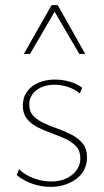

<svg xmlns="http://www.w3.org/2000/svg" viewBox="-20 -723 407 748"><path d="M178 5Q150 5 125 -1.5Q100 -8 79.5 -18.5Q59 -29 45 -41L54 -64Q76 -42 110 -29Q144 -16 179 -16Q229 -16 261 -42Q293 -68 293 -106Q293 -135 277 -152.5Q261 -170 235 -182Q209 -194 181 -204Q153 -214 127 -227Q101 -240 85 -260Q69 -280 69 -312Q69 -344 86 -367Q103 -390 131.5 -401.5Q160 -413 194 -413Q223 -413 251 -405Q279 -397 300 -381L291 -359Q272 -375 245.5 -384Q219 -393 193 -393Q150 -393 122 -371.5Q94 -350 94 -316Q94 -288 110.5 -271Q127 -254 152.5 -242.5Q178 -231 206.5 -221Q235 -211 260.5 -197.5Q286 -184 302.5 -163.5Q319 -143 319 -110Q319 -85 309 -64Q299 -43 280 -28Q261 -13 235 -4Q209 5 178 5ZM289 -513 187 -687 181 -703H205L312 -513ZM73 -513 181 -703H205L199 -688L97 -513Z"/></svg>

Font: Ysabeau Office Thin
Style: Regular
Weight: 250
Designer: Christian Thalmann (Catharsis Fonts)
Version: Version 2.001;gftools[0.9.30]; featfreeze: tnum,lnum,ss02